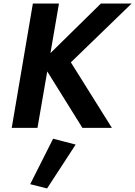

<svg xmlns="http://www.w3.org/2000/svg" viewBox="-20 -720 761 1081"><path d="M165 -700H312L264 -421L548 -700H721L379 -369L610 0H444L246 -318L191 0H46ZM279 61 406 94 245 341 150 317Z"/></svg>

Font: Jost* 600 Semi
Style: Italic
Weight: 600
Italic angle: -10°
Version: Version 3.500